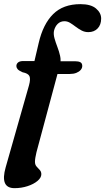

<svg xmlns="http://www.w3.org/2000/svg" viewBox="-30 -736 521 950"><path d="M199.5 -370 223 -433H341Q358.5 -433 367.8 -428Q377 -423 377 -409.5Q377 -399 369.2 -390Q361.5 -381 347.8 -375.5Q334 -370 315.5 -370ZM51 -409Q51 -420 59.5 -427Q68 -434 85.5 -434H140.5L161.5 -523.5Q183 -616.5 232.8 -666Q282.5 -715.5 368 -715.5Q419.5 -715.5 445 -694Q470.5 -672.5 470.5 -644Q470.5 -613.5 453 -595.2Q435.5 -577 407 -577Q389 -577 373.5 -585.2Q358 -593.5 344.2 -604Q330.5 -614.5 317 -622.8Q303.5 -631 289 -631Q269 -631 255.5 -617.8Q242 -604.5 237 -583Q234 -566 239.8 -545.8Q245.5 -525.5 254 -503.5Q262.5 -481.5 267.5 -459Q272.5 -436.5 266.5 -415L150.5 17Q147 32 145 43.8Q143 55.5 143 64.5Q143 79 151 88Q159 97 166.8 105.2Q174.5 113.5 174.5 126Q174.5 143.5 155.2 159.5Q136 175.5 105.8 185.2Q75.5 195 42 195Q5 195 -5.8 169Q-16.5 143 -2 92L113.5 -314Q122 -345 115.8 -359Q109.5 -373 81.5 -378.5Q62.5 -387 56.8 -394.2Q51 -401.5 51 -409Z"/></svg>

Font: Fraunces SemiBold
Style: Italic
Weight: 600
Italic angle: -16°
Version: Version 1.000;[b76b70a41]